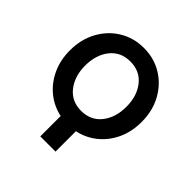

<svg xmlns="http://www.w3.org/2000/svg" viewBox="-178 -656 940 940"><g transform="rotate(45 292.0 -186.5)"><path d="M43.9 -253.9Q43.9 -330.6 76.7 -390.4Q109.4 -450.2 165.5 -484.4Q221.7 -518.6 292 -518.6Q362.8 -518.6 418.9 -484.4Q475.1 -450.2 507.8 -390.4Q540.5 -330.6 540.5 -253.9Q540.5 -187 515.4 -132.8Q490.2 -78.6 446 -42.7Q401.9 -6.8 344.7 5.4V146.5H239.3V5.4Q182.1 -6.8 138.2 -42.7Q94.2 -78.6 69.1 -132.8Q43.9 -187 43.9 -253.9ZM149.4 -253.9Q149.4 -180.2 187.7 -131.6Q226.1 -83 292 -83Q358.4 -83 396.7 -131.1Q435.1 -179.2 435.1 -253.9Q435.1 -328.6 396.7 -376.7Q358.4 -424.8 292 -424.8Q226.1 -424.8 187.7 -376.7Q149.4 -328.6 149.4 -253.9Z"/></g></svg>

Font: Giphurs Medium
Style: Regular
Weight: 500
Version: Version 0.920; ttfautohint (v1.8.4.7-5d5b)